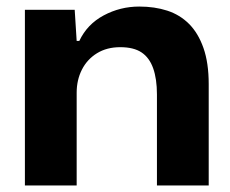

<svg xmlns="http://www.w3.org/2000/svg" viewBox="-20 -566 702 586"><path d="M56 0V-536H208L214 -441H222Q246 -492 296.5 -519Q347 -546 405 -546Q452 -546 490.5 -533.5Q529 -521 557 -493Q585 -465 601 -419.5Q617 -374 617 -309V0H459V-278Q459 -325 447.5 -357.5Q436 -390 412 -406Q388 -422 347 -422Q306 -422 276 -403.5Q246 -385 230 -353.5Q214 -322 214 -283V0Z"/></svg>

Font: Mona Sans SemiExpanded
Style: Bold
Weight: 700
Width: 6
Designer: Deni Anggara
Foundry: GitHub
Version: Version 2.000